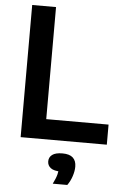

<svg xmlns="http://www.w3.org/2000/svg" viewBox="-63 -784 687 1071"><g transform="rotate(5 280.0 -248.5)"><path d="M73 0V-740H206.5V-112.5H555.5V0ZM274 243Q290 211.5 295.8 189Q301.5 166.5 301.5 143.5L325 172H314.5Q274.5 172 256.2 158Q238 144 238 121Q238 97.5 256.5 83.8Q275 70 313.5 70Q353.5 70 372.2 87.5Q391 105 391 137.5Q391 162.5 381.5 191.2Q372 220 355.5 243Z"/></g></svg>

Font: Encode Sans SC SemiBold
Style: Regular
Weight: 600
Version: Version 3.002